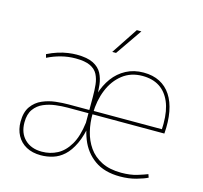

<svg xmlns="http://www.w3.org/2000/svg" viewBox="-106 -847 1031 975"><g transform="rotate(15 409.0 -359.0)"><path d="M189 11Q144 11 112 -6.5Q80 -24 63 -55.5Q46 -87 46 -127Q46 -178 67.5 -208Q89 -238 122.5 -252.5Q156 -267 192 -271Q228 -275 258 -275H368V-345Q368 -378 365 -407.5Q362 -437 350 -460.5Q338 -484 310.5 -497Q283 -510 234 -510Q195 -510 158 -500.5Q121 -491 87 -474L82 -492Q110 -506 137 -514.5Q164 -523 189 -526.5Q214 -530 234 -530Q290 -530 321.5 -514Q353 -498 367 -471Q381 -444 384.5 -411.5Q388 -379 388 -346V-208Q377 -142 356.5 -99Q336 -56 309.5 -32Q283 -8 252 1.5Q221 11 189 11ZM189 -8Q233 -8 270 -27.5Q307 -47 333 -91Q359 -135 368 -208V-258H258Q229 -258 196 -254Q163 -250 133.5 -237.5Q104 -225 85 -199Q66 -173 66 -129Q66 -73 99.5 -40.5Q133 -8 189 -8ZM605 11Q523 11 471 -26Q419 -63 394.5 -125Q370 -187 370 -262Q370 -315 384.5 -363.5Q399 -412 426.5 -449.5Q454 -487 494.5 -508.5Q535 -530 586 -530Q635 -530 671 -511.5Q707 -493 730 -458Q753 -423 762.5 -372.5Q772 -322 767 -258H384L389 -262Q388 -214 399 -169Q410 -124 435 -88Q460 -52 502.5 -30.5Q545 -9 606 -9Q654 -9 689.5 -20Q725 -31 742 -38L748 -21Q729 -11 690 0Q651 11 605 11ZM386 -276H749Q750 -291 750 -298Q750 -305 750 -307Q750 -374 730.5 -419.5Q711 -465 674.5 -488.5Q638 -512 585 -512Q524 -512 480.5 -478Q437 -444 414 -387.5Q391 -331 390 -263ZM404 -590 496 -729H520L424 -590Z"/></g></svg>

Font: Murecho Thin
Style: Regular
Weight: 100
Designer: Neil Summerour
Foundry: Positype
Version: Version 1.010